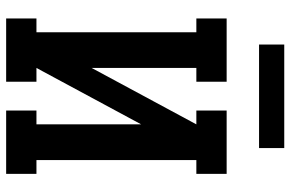

<svg xmlns="http://www.w3.org/2000/svg" viewBox="-184 -784 967 640"><g transform="rotate(90 300.0 -463.5)"><path d="M41 0V-101H87V-634H41V-735H252V-634H206V-285L394 -634H348V-735H559V-634H513V-101H559V0H348V-101H394V-450L206 -101H252V0ZM128 -843V-927H473V-843Z"/></g></svg>

Font: Iosevka HT Extended
Style: Bold
Weight: 700
Width: 7
Monospace: yes
Designer: Belleve Invis
Foundry: Belleve Invis
Version: Version 32.3.0; ttfautohint (v1.8.4)